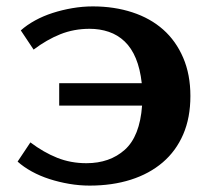

<svg xmlns="http://www.w3.org/2000/svg" viewBox="-20 -560 660 600"><path d="M270 -540Q337 -540 393.5 -521.5Q450 -503 490 -467.5Q530 -432 552.5 -379.5Q575 -327 575 -260Q575 -192 552.5 -140Q530 -88 488.5 -52.5Q447 -17 389 1.5Q331 20 260 20Q228 20 196 14.5Q164 9 134.5 -0.5Q105 -10 79.5 -24Q54 -38 35 -55L75 -115Q116 -84 158.5 -67Q201 -50 250 -50Q323 -50 370 -92Q417 -134 424 -230H165V-300H423Q418 -345 404.5 -377.5Q391 -410 369.5 -430.5Q348 -451 320 -460.5Q292 -470 260 -470Q211 -470 168.5 -453Q126 -436 85 -405L45 -465Q64 -482 89.5 -496Q115 -510 144.5 -519.5Q174 -529 206 -534.5Q238 -540 270 -540Z"/></svg>

Font: Prosto One
Style: Regular
Weight: 400
Designer: Pavel Emelyanov and Jovanny lemonad
Foundry: Pavel Emelyanov and Jovanny Lemonad
Version: Version 1.001